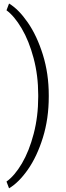

<svg xmlns="http://www.w3.org/2000/svg" viewBox="-20 -817 366 1067"><path d="M30.3 229.5 16.1 191.9Q61 160.2 101.6 91.6Q142.1 22.9 167.2 -73.5Q192.4 -169.9 192.4 -279.3V-289.1Q192.4 -397.5 166.7 -493.9Q141.1 -590.3 100.3 -659.2Q59.6 -728 16.1 -759.8L30.3 -797.4Q83.5 -765.6 134.5 -691.9Q185.5 -618.2 218.3 -512.9Q251 -407.7 251 -287.6V-280.3Q251 -157.2 218.3 -52Q185.5 53.2 134.8 125.5Q84 197.8 30.3 229.5Z"/></svg>

Font: Heebo Light
Style: Regular
Weight: 300
Designer: Oded Ezer
Foundry: Meir Sadan
Version: Version 2.001; ttfautohint (v1.5.14-ce02) -l 8 -r 50 -G 200 